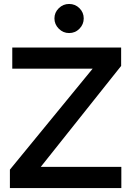

<svg xmlns="http://www.w3.org/2000/svg" viewBox="-20 -950 668 970"><path d="M30 -93 448 -603H42V-710H592V-617L186 -107H593V0H30ZM255 -857Q255 -887 277 -908.5Q299 -930 329 -930Q360 -930 381.5 -908.5Q403 -887 403 -857Q403 -827 381.5 -805Q360 -783 329 -783Q299 -783 277 -805Q255 -827 255 -857Z"/></svg>

Font: Rising Sun SemiBold
Style: Regular
Weight: 600
Designer: Matt McInerney, Pablo Impallari, Rodrigo Fuenzalida (Raleway font), Stephen Hutchings (Greek), Cristiano Sobral (main ch
Foundry: The Rising Sun Project Authors
Version: Version 4.327; ttfautohint (v1.8.4.7-5d5b-dirty)